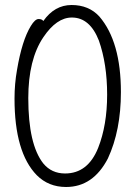

<svg xmlns="http://www.w3.org/2000/svg" viewBox="-20 -731 540 767"><path d="M244 16Q174 16 127 -31Q38 -122 38 -337Q38 -396 48 -452Q68 -570 103 -627Q120 -655 134 -655Q148 -655 153 -647Q198 -711 266 -711Q335 -711 377 -665Q463 -565 463 -363Q463 -210 411 -98Q352 16 244 16ZM240 -38Q331 -38 372 -140Q408 -231 408 -353Q408 -475 375 -569Q339 -661 267 -661Q206 -661 153 -582Q93 -493 93 -339Q93 -154 153 -78Q186 -38 240 -38Z"/></svg>

Font: LXGW WenKai Mono TC Light
Style: Regular
Weight: 300
Designer: LXGW / Fontworks Inc.
Foundry: LXGW / Fontworks Inc.
Version: Version 1.330